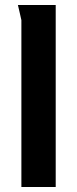

<svg xmlns="http://www.w3.org/2000/svg" viewBox="-20 -752 308 772"><path d="M52 -732C53 -727 66 -673 66 -671V0H204V-732Z"/></svg>

Font: Rosario
Style: Bold
Weight: 700
Designer: Hector Gatti
Foundry: Omnibus Type
Version: Version 1.100